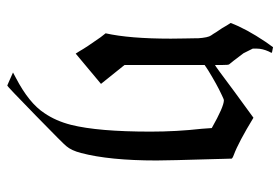

<svg xmlns="http://www.w3.org/2000/svg" viewBox="-144 -424 786 539"><g transform="rotate(90 249.5 -155.0)"><path d="M74 -58Q89 -125 89 -241Q89 -256 88.5 -279Q88 -302 88 -307Q88 -311 88 -317Q86 -346 80 -354Q75 -361 71 -368Q57 -388 52 -398L45 -409Q61 -452 98 -507L113 -528Q127 -525 128 -525Q130 -524 125 -516Q117 -498 117 -483V-471L130 -445Q157 -409 161 -405Q163 -404 163 -384V-365Q165 -365 237 -419L311 -473Q380 -431 415 -418Q426 -414 426 -411V-404Q426 -398 426.5 -387.5Q427 -377 427 -367Q431 -233 431 -201Q431 -69 410 11Q403 38 391 52Q387 58 305 138Q223 218 221 218L218 217Q216 216 211 214Q206 212 202 210L184 202L199 194Q270 157 298 114Q320 82 331 39Q350 -37 350 -184Q350 -257 342 -328L340 -356Q280 -390 262 -390Q259 -390 245 -383Q219 -371 178 -346L163 -336V-111L216 -45L131 26L124 15Q114 -3 85 -44Z"/></g></svg>

Font: MathJax_Fraktur
Style: Regular
Weight: 400
Version: Version 1.1